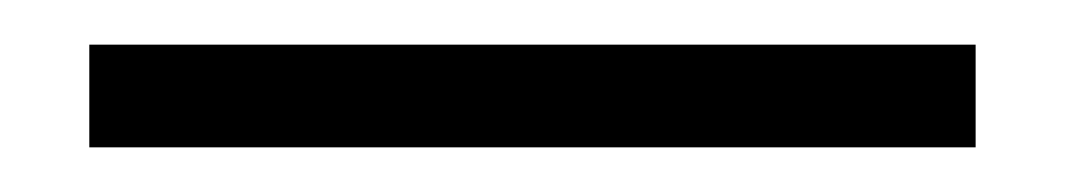

<svg xmlns="http://www.w3.org/2000/svg" viewBox="-20 25 477 86"><path d="M417 45V91H20V45Z"/></svg>

Font: Gemunu Libre Light
Style: Regular
Weight: 300
Designer: Puspanada Ekanayake, Sola Matas, Pathum Egodawatta, Kosala Senevirathne
Foundry: mooniak
Version: Version 1.100